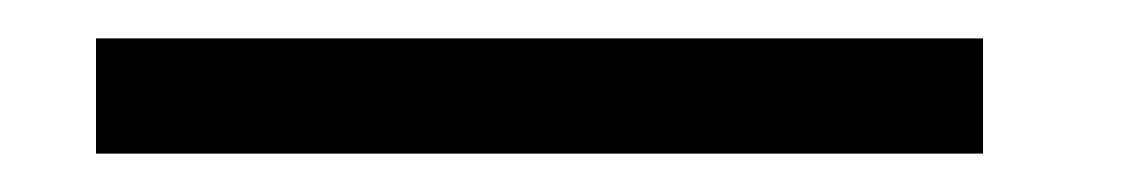

<svg xmlns="http://www.w3.org/2000/svg" viewBox="-20 -80 587 100"><path d="M30 0V-60H492V0Z"/></svg>

Font: Darker Grotesque Light SemiBold
Style: Regular
Weight: 600
Version: Version 1.000;gftools[0.9.28]